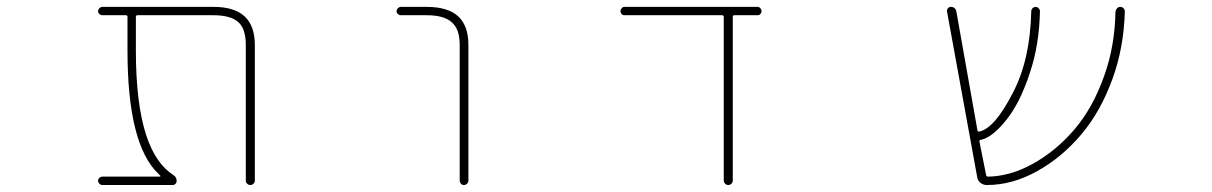

<svg xmlns="http://www.w3.org/2000/svg" viewBox="-20 -564 3540 561"><path d="M698.2 -36.1V-432.6Q698.2 -479.5 676.8 -499Q654.3 -519.5 603.5 -519.5H381.8Q377 -519.5 377 -514.6V-417Q377 -261.7 407.2 -168.9Q434.6 -85.9 486.3 -52.7Q496.1 -46.9 496.1 -35.2Q496.1 -30.3 492.7 -26.9Q489.3 -23.4 484.4 -23.4H279.3Q274.4 -23.4 270.5 -27.3Q266.6 -31.2 266.6 -36.1Q266.6 -41 270.5 -44.4Q274.4 -47.9 279.3 -47.9H447.3Q448.2 -47.9 448.7 -49.3Q449.2 -50.8 448.2 -50.8L442.4 -56.6Q397.5 -99.6 375 -189.5Q352.5 -279.3 352.5 -417V-514.6Q352.5 -519.5 347.7 -519.5H279.3Q274.4 -519.5 270.5 -522.9Q266.6 -526.4 266.6 -531.2Q266.6 -536.1 270.5 -540Q274.4 -543.9 279.3 -543.9H603.5Q665 -543.9 694.8 -516.1Q724.6 -488.3 724.6 -432.6V-36.1Q724.6 -31.2 720.7 -27.3Q716.8 -23.4 711.4 -23.4Q706.1 -23.4 702.1 -27.3Q698.2 -31.2 698.2 -36.1Z M1323.2 -36.1V-432.6Q1323.2 -479.5 1299.8 -499Q1277.3 -519.5 1226.6 -519.5H1151.4Q1146.5 -519.5 1142.6 -522.9Q1138.7 -526.4 1138.7 -531.2Q1138.7 -536.1 1142.6 -540Q1146.5 -543.9 1151.4 -543.9H1226.6Q1288.1 -543.9 1318.4 -516.6Q1348.6 -489.3 1348.6 -432.6V-36.1Q1348.6 -31.2 1344.7 -27.3Q1340.8 -23.4 1335.4 -23.4Q1330.1 -23.4 1326.7 -27.3Q1323.2 -31.2 1323.2 -36.1Z M2094.7 -37.1V-514.6Q2094.7 -519.5 2089.8 -519.5H1804.7Q1799.8 -519.5 1796.4 -522.9Q1793 -526.4 1793 -531.2Q1793 -536.1 1796.4 -540Q1799.8 -543.9 1804.7 -543.9H2193.4Q2198.2 -543.9 2201.7 -540Q2205.1 -536.1 2205.1 -531.2Q2205.1 -526.4 2201.7 -522.9Q2198.2 -519.5 2193.4 -519.5H2125Q2121.1 -519.5 2121.1 -514.6V-37.1Q2121.1 -31.2 2117.2 -27.3Q2113.3 -23.4 2107.9 -23.4Q2102.5 -23.4 2098.6 -27.3Q2094.7 -31.2 2094.7 -37.1Z M2863.3 -23.4Q2852.5 -23.4 2844.2 -30.3Q2835.9 -37.1 2835 -47.9L2747.1 -530.3Q2746.1 -535.2 2749.5 -539.6Q2752.9 -543.9 2757.8 -543.9Q2771.5 -543.9 2774.4 -530.3L2835.9 -183.6Q2836.9 -178.7 2840.8 -179.7H2841.8Q2886.7 -189.5 2939.5 -293Q2990.2 -389.6 2993.2 -531.2Q2993.2 -536.1 2997.1 -540Q3001 -543.9 3005.9 -543.9Q3010.7 -543.9 3014.6 -540Q3018.6 -536.1 3018.6 -531.2Q3016.6 -432.6 2989.3 -351.6Q2960 -261.7 2918.9 -211.9Q2878.9 -162.1 2845.7 -155.3H2844.7Q2840.8 -154.3 2841.8 -150.4L2861.3 -52.7Q2862.3 -47.9 2866.2 -47.9Q2931.6 -48.8 2997.1 -85Q3064.5 -122.1 3118.7 -185.1Q3172.9 -248 3206.1 -341.8Q3237.3 -427.7 3239.3 -530.3Q3240.2 -536.1 3244.1 -540Q3248 -543.9 3253.4 -543.9Q3258.8 -543.9 3262.7 -540Q3266.6 -536.1 3266.6 -531.2Q3266.6 -530.3 3266.6 -530.3Q3263.7 -425.8 3231.4 -335.9Q3196.3 -238.3 3139.2 -170.9Q3082 -103.5 3009.8 -63.5Q2937.5 -23.4 2863.3 -23.4Z"/></svg>

Font: Rounded Mgen+ 1mn thin
Style: Regular
Weight: 100
Designer: [Source Han Sans]
Ryoko NISHIZUKA  (kana & ideographs); Paul D. Hunt (Latin, Greek & Cyrillic); Wenlong ZHANG  (bopomofo
Version: Version 1.059.20150602